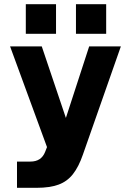

<svg xmlns="http://www.w3.org/2000/svg" viewBox="-20 -721 624 915"><path d="M342 -701H486V-560H342ZM103 -701H247V-560H103ZM61 49H125Q177 49 195 3L204 -20L28 -500H179L294 -159L405 -500H556L375 16Q355 74 327.5 109Q300 144 258.5 159Q217 174 156 174H61Z"/></svg>

Font: Overused Grotesk
Style: Bold
Weight: 700
Version: Version 0.003